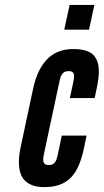

<svg xmlns="http://www.w3.org/2000/svg" viewBox="-20 -755 423 783"><path d="M264 -735H365L343 -634H242ZM159 -126C155 -106 151 -82 178 -82C201 -82 209 -93 216 -126L232 -202H333L322 -149C309 -88 290 -49 263 -25C236 -1 202 8 159 8C123 8 93 -2 74 -27C57 -52 51 -93 64 -154L115 -393C128 -454 151 -495 179 -520C207 -545 242 -555 278 -555C321 -555 352 -546 368 -522C385 -498 388 -459 375 -398L366 -355H265L279 -421C286 -454 282 -465 259 -465C232 -465 226 -441 222 -421Z"/></svg>

Font: League Gothic Italic
Style: Regular
Weight: 400
Designer: Tyler Finck
Foundry: The League of Moveable Type
Version: Version 1.001;PS 001.001;hotconv 1.0.56;makeotf.lib2.0.21325